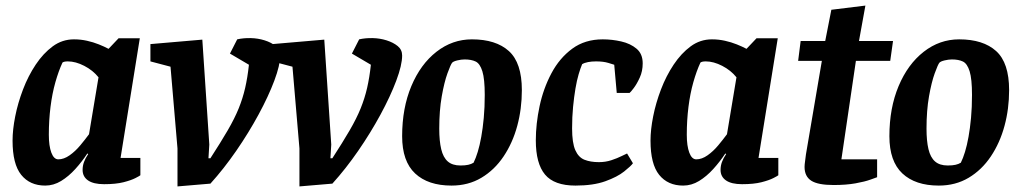

<svg xmlns="http://www.w3.org/2000/svg" viewBox="-20 -654 3661 688"><path d="M142 11Q87 11 56 -27.5Q25 -66 25 -150Q25 -189 34.5 -237Q44 -285 62.5 -333.5Q81 -382 108 -422.5Q135 -463 169 -488Q203 -513 245 -513Q269 -513 291.5 -508Q314 -503 334 -495Q354 -487 369 -479L405 -517H481L412 -88H483V-26Q481 -24 465.5 -16Q450 -8 422.5 -1Q395 6 353 6Q315 6 295.5 -7.5Q276 -21 276 -45Q276 -60 281 -73.5Q286 -87 296 -102L293 -104Q274 -75 250 -48.5Q226 -22 199 -5.5Q172 11 142 11ZM189 -83Q209 -83 229.5 -97.5Q250 -112 267.5 -133Q285 -154 299 -173L333 -377Q313 -402 282 -418Q251 -434 223 -434Q216 -434 211.5 -433Q207 -432 204 -430Q190 -400 178.5 -359.5Q167 -319 161 -271Q155 -223 155 -171Q155 -131 164 -107Q173 -83 189 -83Z M616 14V-122L591 -415L519 -434V-496L705 -512L730 -136L727 -87H734Q771 -144 796 -187Q821 -230 835.5 -266Q850 -302 858.5 -339Q867 -376 872 -422L804 -462L830 -513Q852 -518 878 -517.5Q904 -517 928 -509.5Q952 -502 968 -489Q984 -476 984 -455Q984 -421 963 -365Q942 -309 906.5 -243.5Q871 -178 826.5 -113.5Q782 -49 734 4Z M1053 14V-122L1028 -415L956 -434V-496L1142 -512L1167 -136L1164 -87H1171Q1208 -144 1233 -187Q1258 -230 1272.5 -266Q1287 -302 1295.5 -339Q1304 -376 1309 -422L1241 -462L1267 -513Q1289 -518 1315 -517.5Q1341 -517 1365 -509.5Q1389 -502 1405 -489Q1421 -476 1421 -455Q1421 -421 1400 -365Q1379 -309 1343.5 -243.5Q1308 -178 1263.5 -113.5Q1219 -49 1171 4Z M1598 11Q1514 11 1467.5 -32.5Q1421 -76 1421 -166Q1421 -267 1454 -345.5Q1487 -424 1544 -468.5Q1601 -513 1671 -513Q1757 -513 1803.5 -471Q1850 -429 1850 -331Q1850 -264 1833.5 -203Q1817 -142 1784.5 -93.5Q1752 -45 1705 -17Q1658 11 1598 11ZM1630 -61Q1647 -61 1658 -63.5Q1669 -66 1677 -71Q1685 -87 1692 -110Q1699 -133 1704.5 -163.5Q1710 -194 1713.5 -231.5Q1717 -269 1717 -314Q1717 -371 1708.5 -398.5Q1700 -426 1684.5 -433.5Q1669 -441 1645 -441Q1633 -441 1618.5 -437.5Q1604 -434 1600 -429Q1595 -423 1583.5 -391.5Q1572 -360 1563 -309Q1554 -258 1554 -193Q1554 -149 1561 -119.5Q1568 -90 1584.5 -75.5Q1601 -61 1630 -61Z M2042 11Q1966 11 1933 -28.5Q1900 -68 1900 -151Q1900 -210 1913.5 -273.5Q1927 -337 1956 -391.5Q1985 -446 2030.5 -479.5Q2076 -513 2140 -513Q2173 -513 2206 -505.5Q2239 -498 2261 -479.5Q2283 -461 2283 -427Q2283 -399 2272.5 -376Q2262 -353 2251 -338.5Q2240 -324 2236 -321H2190L2181 -422Q2178 -423 2160 -428.5Q2142 -434 2116 -434Q2100 -434 2087 -431.5Q2074 -429 2066 -424Q2060 -410 2053.5 -388Q2047 -366 2042 -336.5Q2037 -307 2033.5 -271Q2030 -235 2030 -194Q2030 -142 2041.5 -116Q2053 -90 2074.5 -81.5Q2096 -73 2126 -73Q2150 -73 2171 -80Q2192 -87 2207 -94.5Q2222 -102 2227 -104L2248 -69Q2241 -59 2216.5 -39.5Q2192 -20 2149 -4.5Q2106 11 2042 11Z M2428 11Q2373 11 2342 -27.5Q2311 -66 2311 -150Q2311 -189 2320.5 -237Q2330 -285 2348.5 -333.5Q2367 -382 2394 -422.5Q2421 -463 2455 -488Q2489 -513 2531 -513Q2555 -513 2577.5 -508Q2600 -503 2620 -495Q2640 -487 2655 -479L2691 -517H2767L2698 -88H2769V-26Q2767 -24 2751.5 -16Q2736 -8 2708.5 -1Q2681 6 2639 6Q2601 6 2581.5 -7.5Q2562 -21 2562 -45Q2562 -60 2567 -73.5Q2572 -87 2582 -102L2579 -104Q2560 -75 2536 -48.5Q2512 -22 2485 -5.5Q2458 11 2428 11ZM2475 -83Q2495 -83 2515.5 -97.5Q2536 -112 2553.5 -133Q2571 -154 2585 -173L2619 -377Q2599 -402 2568 -418Q2537 -434 2509 -434Q2502 -434 2497.5 -433Q2493 -432 2490 -430Q2476 -400 2464.5 -359.5Q2453 -319 2447 -271Q2441 -223 2441 -171Q2441 -131 2450 -107Q2459 -83 2475 -83Z M2967 9Q2911 9 2887 -6.5Q2863 -22 2863 -56Q2863 -64 2865 -77.5Q2867 -91 2868 -101L2925 -436H2840L2849 -507H2937L2959 -619L3081 -634L3058 -507H3180L3170 -436H3047L2995 -83H3123V-19Q3120 -18 3099.5 -10.5Q3079 -3 3045.5 3Q3012 9 2967 9Z M3344 11Q3260 11 3213.5 -32.5Q3167 -76 3167 -166Q3167 -267 3200 -345.5Q3233 -424 3290 -468.5Q3347 -513 3417 -513Q3503 -513 3549.5 -471Q3596 -429 3596 -331Q3596 -264 3579.5 -203Q3563 -142 3530.5 -93.5Q3498 -45 3451 -17Q3404 11 3344 11ZM3376 -61Q3393 -61 3404 -63.5Q3415 -66 3423 -71Q3431 -87 3438 -110Q3445 -133 3450.5 -163.5Q3456 -194 3459.5 -231.5Q3463 -269 3463 -314Q3463 -371 3454.5 -398.5Q3446 -426 3430.5 -433.5Q3415 -441 3391 -441Q3379 -441 3364.5 -437.5Q3350 -434 3346 -429Q3341 -423 3329.5 -391.5Q3318 -360 3309 -309Q3300 -258 3300 -193Q3300 -149 3307 -119.5Q3314 -90 3330.5 -75.5Q3347 -61 3376 -61Z"/></svg>

Font: Faustina Light
Style: Bold Italic
Weight: 700
Italic angle: -8°
Version: Version 1.200